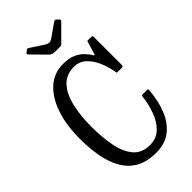

<svg xmlns="http://www.w3.org/2000/svg" viewBox="-297 -1059 1148 1148"><g transform="rotate(-45 277.0 -485.0)"><path d="M27.5 -375Q27.5 -486.5 56.8 -573.5Q86 -660.5 141 -710.2Q196 -760 272.5 -760Q321 -760 352.8 -746.2Q384.5 -732.5 405 -711.2Q425.5 -690 439.5 -666.5Q444.5 -657.5 449 -674.5L470 -746Q471.5 -751.5 472.5 -753.2Q473.5 -755 480.5 -755H507.5Q517.5 -755 517.5 -745.5V-508Q517.5 -500 514.5 -497.5Q511.5 -495 503 -495H472.5Q463 -495 462.5 -498.2Q462 -501.5 460.5 -509.5Q452 -558 432.5 -602Q413 -646 382 -674Q351 -702 307.5 -702Q240.5 -702 201 -658.2Q161.5 -614.5 144.5 -540.2Q127.5 -466 127.5 -375Q127.5 -284 142 -210Q156.5 -136 193.5 -92.5Q230.5 -49 297.5 -49Q353 -49 389 -83.5Q425 -118 445 -172.8Q465 -227.5 471.5 -287Q472 -295 481.5 -295H516.5Q527.5 -295 527 -288Q521 -203 494.2 -135.5Q467.5 -68 417.8 -29Q368 10 292.5 10Q216.5 10 165.2 -18.5Q114 -47 83.8 -98.8Q53.5 -150.5 40.5 -221Q27.5 -291.5 27.5 -375ZM251.5 -860.5 169.5 -943.5Q163 -950 161.8 -953.8Q160.5 -957.5 167.5 -963L176.5 -970Q184.5 -976.5 188.2 -975.5Q192 -974.5 200.5 -969L278.5 -918Q293.5 -908.5 305.2 -908.2Q317 -908 331.5 -918L414.5 -976Q422.5 -981.5 426.2 -980Q430 -978.5 436.5 -971.5L441.5 -967.5Q448.5 -961 449.8 -957Q451 -953 444 -946L355.5 -857Q350 -851.5 346.2 -848.2Q342.5 -845 330.5 -845H290.5Q275 -845 266.8 -849.2Q258.5 -853.5 251.5 -860.5Z"/></g></svg>

Font: Besley* Condensed
Style: Regular
Weight: 400
Width: 3
Designer: Owen Earl
Foundry: indestructible type*
Version: Version 3.000; ttfautohint (v1.8.3)